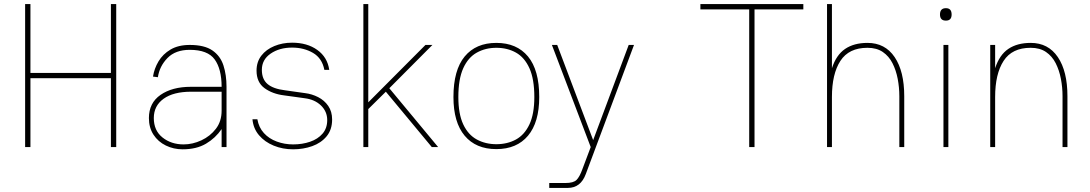

<svg xmlns="http://www.w3.org/2000/svg" viewBox="-20 -720 5336 940"><path d="M103 -700H129V-363H523V-700H549V0H523V-337H129V0H103Z M874 11Q830 11 792 -7.5Q754 -26 731.5 -60.5Q709 -95 709 -142Q709 -216 766 -255.5Q823 -295 914 -295H1065Q1065 -382 1031 -429Q997 -476 909 -476Q839 -476 800 -436Q761 -396 753 -342L729 -345Q735 -384 756 -419.5Q777 -455 815 -477.5Q853 -500 909 -500Q981 -500 1020 -473Q1059 -446 1074 -399.5Q1089 -353 1089 -295V0H1065V-88Q1035 -44 988.5 -16.5Q942 11 874 11ZM879 -13Q923 -13 966 -33Q1009 -53 1037 -89.5Q1065 -126 1065 -178V-271H916Q829 -271 781 -236.5Q733 -202 733 -142Q733 -81 775.5 -47Q818 -13 879 -13Z M1415 11Q1364 11 1320 -7Q1276 -25 1248 -58Q1220 -91 1216 -136H1240Q1247 -96 1272 -68.5Q1297 -41 1335 -27Q1373 -13 1415 -13Q1460 -13 1498 -26Q1536 -39 1559 -65.5Q1582 -92 1582 -132Q1582 -174 1551.5 -203.5Q1521 -233 1472 -239Q1447 -243 1422 -246Q1397 -249 1371 -253Q1314 -260 1275 -288.5Q1236 -317 1236 -374Q1236 -417 1259.5 -447.5Q1283 -478 1323 -494.5Q1363 -511 1410 -511Q1484 -511 1533.5 -475.5Q1583 -440 1592 -378H1568Q1557 -435 1512.5 -461Q1468 -487 1410 -487Q1348 -487 1305 -457.5Q1262 -428 1262 -378Q1262 -332 1290 -308.5Q1318 -285 1375 -278Q1400 -274 1424.5 -271Q1449 -268 1474 -264Q1507 -260 1537.5 -244.5Q1568 -229 1587 -201.5Q1606 -174 1606 -135Q1606 -85 1579 -52.5Q1552 -20 1508.5 -4.5Q1465 11 1415 11Z M1759 -700H1783V-219L2063 -500H2097L1886 -288L2125 0H2094L1869 -271L1783 -186V0H1759Z M2200 -245Q2200 -377 2255 -443.5Q2310 -510 2410 -510Q2510 -510 2565 -443.5Q2620 -377 2620 -245Q2620 -121 2565 -55.5Q2510 10 2410 10Q2310 10 2255 -55.5Q2200 -121 2200 -245ZM2410 -14Q2464 -14 2506 -37Q2548 -60 2572 -111Q2596 -162 2596 -245Q2596 -333 2572 -386Q2548 -439 2506 -462.5Q2464 -486 2410 -486Q2357 -486 2314.5 -462.5Q2272 -439 2248 -386Q2224 -333 2224 -245Q2224 -162 2248 -111Q2272 -60 2314.5 -37Q2357 -14 2410 -14Z M2669 200V176H2748Q2788 176 2803 160.5Q2818 145 2831 109L2872 0L2682 -500H2708L2884 -34L3058 -500H3084L2848 132Q2823 200 2760 200Z M3409 -700H3913V-674H3674V0H3648V-674H3409Z M4383 -249Q4383 -292 4375 -334Q4367 -376 4349.5 -410.5Q4332 -445 4302 -465.5Q4272 -486 4227 -486Q4136 -486 4094.5 -422Q4053 -358 4053 -245V0H4029V-700H4053V-386Q4074 -451 4117.5 -480.5Q4161 -510 4227 -510Q4313 -510 4360 -440.5Q4407 -371 4407 -249V0H4383Z M4582 -649Q4582 -680 4611 -680Q4639 -680 4639 -649Q4639 -619 4611 -619Q4582 -619 4582 -649ZM4599 -500H4623V0H4599Z M4828 0V-500H4852V-386Q4873 -451 4916.5 -480.5Q4960 -510 5026 -510Q5112 -510 5159 -440.5Q5206 -371 5206 -249V0H5182V-249Q5182 -292 5174 -334Q5166 -376 5148.5 -410.5Q5131 -445 5101 -465.5Q5071 -486 5026 -486Q4935 -486 4893.5 -422Q4852 -358 4852 -245V0Z"/></svg>

Font: Haskoy Thin
Style: Regular
Weight: 100
Designer: Ertekin Erdin
Foundry: Ertekin Erdin
Version: Version 2.000; ttfautohint (v1.8.4.7-5d5b)